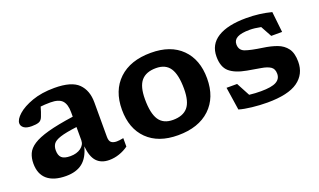

<svg xmlns="http://www.w3.org/2000/svg" viewBox="-62 -855 1984 1195"><g transform="rotate(-20 930.0 -258.0)"><path d="M502 10.5Q449 10.5 419.5 -21Q390 -52.5 383.5 -123Q365.5 -53 324.5 -20.5Q283.5 12 215 12Q134.5 12 91.8 -24Q49 -60 49 -130.5Q49 -166.5 61.8 -195.5Q74.5 -224.5 109.2 -247.2Q144 -270 209 -288Q274 -306 379 -321V-350.5Q379 -403 356.5 -427.5Q334 -452 278 -452Q258 -452 242 -451Q226 -450 213 -448.5Q204 -415.5 192.5 -387Q184 -365 167 -358.8Q150 -352.5 120 -352.5Q85.5 -352.5 68.8 -364.8Q52 -377 52 -395.5Q52 -421.5 86.8 -452.5Q121.5 -483.5 184.5 -506Q247.5 -528.5 332 -528.5Q445 -528.5 490.5 -483.2Q536 -438 536 -358.5V-130Q536 -103.5 548.2 -93Q560.5 -82.5 584.5 -82.5Q601.5 -82.5 629 -88V-32Q601.5 -12 568.5 -0.8Q535.5 10.5 502 10.5ZM208 -160Q208 -126 225 -110.5Q242 -95 282.5 -95Q324.5 -95 351.8 -114.8Q379 -134.5 379 -165V-252.5Q304.5 -243 268 -231Q231.5 -219 219.8 -202Q208 -185 208 -160Z M957 12Q827 12 754.2 -59.8Q681.5 -131.5 681.5 -256.5Q681.5 -383 758.2 -455.8Q835 -528.5 971 -528.5Q1101.5 -528.5 1174 -456.5Q1246.5 -384.5 1246.5 -259.5Q1246.5 -133 1169.8 -60.5Q1093 12 957 12ZM959.5 -88.5Q1026 -88.5 1057.8 -125.8Q1089.5 -163 1089.5 -247.5Q1089.5 -341 1060.8 -384.5Q1032 -428 968.5 -428Q902.5 -428 870.5 -390.5Q838.5 -353 838.5 -269Q838.5 -175.5 867.2 -132Q896 -88.5 959.5 -88.5Z M1603.5 -528.5Q1689.5 -528.5 1769 -508L1784 -371H1712L1672 -444Q1630 -452.5 1598.5 -452.5Q1542.5 -452.5 1516.2 -438.2Q1490 -424 1490 -395.5Q1490 -356 1525.5 -343.2Q1561 -330.5 1637 -319.5Q1688 -312.5 1728.2 -297.8Q1768.5 -283 1791.8 -251.5Q1815 -220 1815 -163Q1815 -80.5 1750.8 -34.8Q1686.5 11 1548.5 11Q1499 11 1447.5 5.2Q1396 -0.5 1363 -10.5L1340 -162.5H1410L1457.5 -73.5Q1476.5 -71 1496.5 -70Q1516.5 -69 1534.5 -69Q1605.5 -69 1636 -86Q1666.5 -103 1666.5 -137Q1666.5 -170 1645 -184Q1623.5 -198 1585 -204.2Q1546.5 -210.5 1496.5 -219.5Q1421 -233 1384.2 -265Q1347.5 -297 1347.5 -365.5Q1347.5 -446 1413.5 -487.2Q1479.5 -528.5 1603.5 -528.5Z"/></g></svg>

Font: Newsreader Caption SemiBold
Style: Regular
Weight: 600
Designer: Hugues Gentile
Foundry: Production Type
Version: Version 1.001